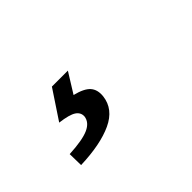

<svg xmlns="http://www.w3.org/2000/svg" viewBox="-35 -183 595 595"><g transform="rotate(-45 263.0 115.0)"><path d="M79 233 78 184Q137 181 163.5 169Q190 157 193 134Q194 117 179 107Q164 97 124 92L187 -3H257L216 63Q253 72 267 88Q281 104 278 131Q272 181 219.5 205.5Q167 230 79 233Z"/></g></svg>

Font: Source Sans 3 SemiBold
Style: Italic
Weight: 600
Italic angle: -11°
Designer: Paul D. Hunt
Foundry: Adobe
Version: Version 3.046;hotconv 1.0.118;makeotfexe 2.5.65603